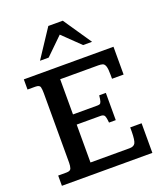

<svg xmlns="http://www.w3.org/2000/svg" viewBox="-155 -970 922 1074"><g transform="rotate(-20 305.5 -433.0)"><path d="M26.4 0V-61H75.7Q99.6 -61 104 -75.2Q108.4 -89.4 108.4 -106.4V-521.5Q108.4 -543.9 105 -557.9Q101.6 -571.8 75.7 -571.8H29.8V-632.3H563.5V-466.8H494.6V-489.3Q494.6 -526.4 489.3 -541.7Q483.9 -557.1 473.6 -560.3Q463.4 -563.5 448.7 -563.5H221.2V-354H365.7Q374.5 -354 380.4 -356.2Q386.2 -358.4 389.6 -368.9Q393.1 -379.4 395.5 -404.3H435.1V-242.2H395Q391.6 -279.3 384.8 -286.4Q377.9 -293.5 363.8 -293.5H221.2V-67.9H453.6Q479 -67.9 487.8 -83.5Q496.6 -99.1 497.1 -151.4Q497.1 -156.7 497.1 -163.6Q497.1 -170.4 497.1 -176.3H564.9V0ZM150.4 -699.2 260.7 -866.2H346.7L460.4 -699.2H407.2L304.2 -798.8L202.1 -699.2Z"/></g></svg>

Font: Kameron Medium
Style: Regular
Weight: 500
Designer: Vernon Adams
Foundry: Vernon Adams
Version: Version 1.100